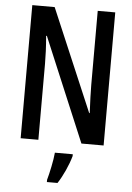

<svg xmlns="http://www.w3.org/2000/svg" viewBox="-61 -759 708 1026"><g transform="rotate(5 292.5 -246.5)"><path d="M515 0V-714H421V-316C421 -278 423 -228 426 -166H423L190 -714H70V0H165V-407C165 -448 163 -498 158 -557H162L396 0ZM355 71V61H259C256 101 240 174 230 209V221H287C314 180 341 121 355 71Z"/></g></svg>

Font: Noto Sans Devanagari ExtraCondensed Medium
Style: Regular
Weight: 500
Width: 2
Designer: Jelle Bosma - Monotype Design Team
Foundry: Monotype Imaging Inc.
Version: Version 2.004